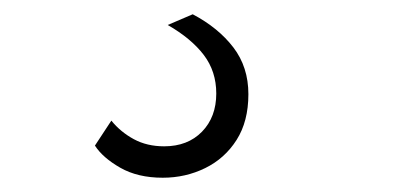

<svg xmlns="http://www.w3.org/2000/svg" viewBox="-20 -39 578 269"><path d="M215 -4 250 -19Q286 0 307 27.5Q328 55 328 93Q328 131 311.5 157Q295 183 267.5 196.5Q240 210 208 210Q173 210 148.5 196Q124 182 113 165L136 130Q149 146 167.5 156Q186 166 210 166Q243 166 263 145.5Q283 125 283 92Q283 61 265.5 38Q248 15 215 -4Z"/></svg>

Font: Kantumruy Pro Light
Style: Italic
Weight: 300
Italic angle: -13°
Version: Version 1.002